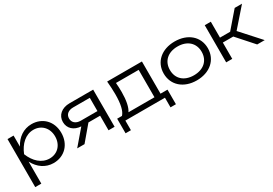

<svg xmlns="http://www.w3.org/2000/svg" viewBox="32 -1466 3584 2520"><g transform="rotate(-30 1824.0 -205.5)"><path d="M75 165H167V-168C225 -56 324 13 444 13C609 13 728 -107 728 -282C728 -457 609 -576 444 -576C324 -576 225 -507 167 -396V-563H75ZM634 -282C634 -153 548 -65 429 -65C309 -65 215 -153 164 -282C215 -410 309 -499 429 -499C548 -499 634 -410 634 -282Z M1281 -221V0H1373V-563H1015C896 -563 816 -494 816 -393C816 -296 888 -229 997 -223L806 0H917L1104 -221ZM1029 -291C954 -291 909 -332 909 -392C909 -453 954 -492 1029 -492H1281V-291Z M1585 -563C1591 -498 1595 -428 1595 -366C1595 -219 1573 -123 1528 -75H1455V146H1536V0H2136V146H2218V-75H2112V-563ZM1682 -349C1682 -391 1680 -439 1676 -489H2020V-74H1626C1662 -127 1682 -222 1682 -349Z M2614 13C2813 13 2949 -107 2949 -282C2949 -457 2813 -576 2614 -576C2415 -576 2280 -457 2280 -282C2280 -107 2415 13 2614 13ZM2614 -64C2467 -64 2374 -149 2374 -282C2374 -414 2467 -500 2614 -500C2761 -500 2855 -414 2855 -282C2855 -149 2761 -64 2614 -64Z M3156 0V-247H3314L3534 0H3648L3388 -288L3629 -563H3518L3310 -322H3156V-563H3064V0Z"/></g></svg>

Font: Bounded Light
Style: Regular
Weight: 300
Designer: Vlad Churkin
Version: Version 3.0